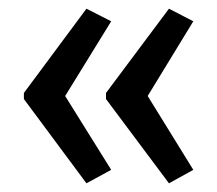

<svg xmlns="http://www.w3.org/2000/svg" viewBox="-20 -485 500 442"><path d="M35 -271 179 -465 236 -436 130 -264 236 -94 179 -63 35 -257ZM224 -271 369 -465 425 -436 320 -264 425 -94 369 -63 224 -257Z"/></svg>

Font: Noto Sans Georgian ExtraCondensed
Style: Regular
Weight: 400
Width: 2
Designer: Monotype Design Team, Akaki Razmadze
Foundry: Google LLC
Version: Version 2.005; ttfautohint (v1.8.4.7-5d5b)